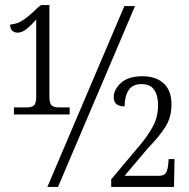

<svg xmlns="http://www.w3.org/2000/svg" viewBox="-20 -738 748 758"><path d="M35 -286V-314H87Q104 -314 113.5 -321.5Q123 -329 123 -357V-661Q104 -639 85.5 -624Q67 -609 49 -609Q37 -609 28.5 -617Q20 -625 20 -641Q49 -643 74 -660.5Q99 -678 129 -708L142 -718H175V-357Q175 -329 184.5 -321.5Q194 -314 211 -314H255V-286ZM167 0 471 -714H513L209 0ZM419 0V-30L530 -162Q564 -202 584 -239.5Q604 -277 604 -324Q604 -361 588.5 -383.5Q573 -406 539 -406Q503 -406 487.5 -381.5Q472 -357 472 -318Q429 -318 429 -354Q429 -385 458 -411Q487 -437 542 -437Q596 -437 626.5 -408.5Q657 -380 657 -326Q657 -275 633 -237Q609 -199 564 -153L472 -44H607Q628 -44 635 -55.5Q642 -67 644 -89L646 -110H669L667 0Z"/></svg>

Font: Noto Serif Condensed Light
Style: Regular
Weight: 300
Width: 3
Designer: Monotype Design Team
Foundry: Monotype Imaging Inc.
Version: Version 2.013